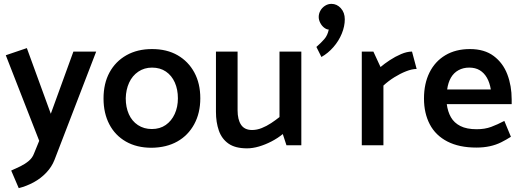

<svg xmlns="http://www.w3.org/2000/svg" viewBox="-20 -752 2696 994"><path d="M156 43Q148 65 129 81Q110 97 85.5 109Q61 121 38 131L77 222Q117 212 154 192Q191 172 219.5 142Q248 112 262 76L478 -485H360L243 -163L119 -503L10 -466L183 -23Z M765 13Q688 13 632 -19Q576 -51 546 -108.5Q516 -166 516 -242Q516 -320 547 -377Q578 -434 634.5 -466Q691 -498 767 -498Q844 -498 899.5 -466Q955 -434 986 -377Q1017 -320 1017 -243Q1017 -167 985.5 -109Q954 -51 898 -19.5Q842 12 765 13ZM766 -84Q808 -84 838 -105Q868 -126 884.5 -162Q901 -198 901 -243Q901 -289 885 -325Q869 -361 839 -381.5Q809 -402 767 -402Q727 -402 696 -381Q665 -360 648.5 -324Q632 -288 631 -243Q631 -197 647 -161Q663 -125 694 -104.5Q725 -84 766 -84Z M1427 -485V-146Q1407 -130 1383.5 -114.5Q1360 -99 1335 -89Q1310 -79 1285 -79Q1246 -79 1228 -106Q1210 -133 1210 -181V-485H1098V-173Q1098 -119 1113 -76Q1128 -33 1163 -8.5Q1198 16 1259 16Q1288 16 1320.5 6.5Q1353 -3 1385 -19.5Q1417 -36 1444 -58L1463 0H1540V-485Z M1696 -732Q1678 -732 1662.5 -722Q1647 -712 1638.5 -696.5Q1630 -681 1630 -664Q1630 -649 1638 -633.5Q1646 -618 1658.5 -608.5Q1671 -599 1682 -599Q1676 -569 1659 -549.5Q1642 -530 1618 -509L1644 -457Q1678 -476 1706 -508Q1734 -540 1749.5 -578Q1765 -616 1765 -652Q1765 -687 1744.5 -709.5Q1724 -732 1696 -732Z M1965 0V-309Q1991 -333 2021.5 -352Q2052 -371 2082.5 -383Q2113 -395 2137 -395L2113 -485Q2087 -485 2056.5 -472Q2026 -459 1998 -440.5Q1970 -422 1950 -405L1913 -485H1853V0Z M2629 -213V-237Q2629 -308 2606.5 -367Q2584 -426 2536 -462Q2488 -498 2413 -498Q2339 -498 2285.5 -466Q2232 -434 2203.5 -376.5Q2175 -319 2175 -242Q2175 -166 2205 -108.5Q2235 -51 2296 -19.5Q2357 12 2446 12Q2484 12 2516 5Q2548 -2 2575 -15.5Q2602 -29 2625 -44L2591 -126Q2555 -107 2522.5 -95Q2490 -83 2448 -83Q2396 -83 2363.5 -99.5Q2331 -116 2314.5 -145Q2298 -174 2293 -213ZM2295 -289Q2300 -325 2314.5 -350Q2329 -375 2353.5 -388.5Q2378 -402 2409 -402Q2441 -402 2463.5 -388.5Q2486 -375 2500.5 -350Q2515 -325 2521 -289Z"/></svg>

Font: Catamaran Thin SemiBold
Style: Regular
Weight: 600
Version: Version 2.000